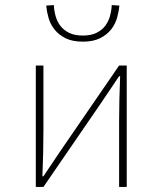

<svg xmlns="http://www.w3.org/2000/svg" viewBox="-20 -736 640 756"><path d="M121 0V-478H151V-224Q151 -184 150 -137Q149 -90 147 -42H151Q166 -65 186 -94Q206 -123 221 -146L449 -478H479V0H449V-254Q449 -294 450 -341Q451 -388 453 -436H449Q434 -413 414 -384Q394 -355 379 -332L151 0ZM306 -572Q265 -572 238 -585.5Q211 -599 194.5 -620Q178 -641 171 -666Q164 -691 162 -714L192 -716Q193 -694 199 -672.5Q205 -651 218 -634Q231 -617 252.5 -606.5Q274 -596 306 -596Q338 -596 359.5 -606.5Q381 -617 394 -634Q407 -651 413 -672.5Q419 -694 420 -716L450 -714Q448 -691 441 -666Q434 -641 417.5 -620Q401 -599 374 -585.5Q347 -572 306 -572Z"/></svg>

Font: Source Code Pro ExtraLight
Style: Regular
Weight: 200
Monospace: yes
Designer: Paul D. Hunt, Teo Tuominen
Foundry: Adobe Systems Incorporated
Version: Version 2.030;PS 1.000;hotconv 16.6.51;makeotf.lib2.5.65220